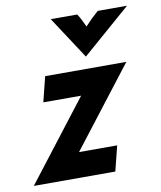

<svg xmlns="http://www.w3.org/2000/svg" viewBox="-111 -693 632 754"><g transform="rotate(-10 204.5 -316.5)"><path d="M-36.8 0 207.6 -316.7H56.9L81.9 -416.7H405.6L161.1 -100H313.2L288.2 0ZM252.8 -464.6 142.4 -633.3H247.9Q256.2 -620.8 262.5 -608.3Q268.8 -595.8 275.7 -580.6Q289.6 -595.8 302.4 -608.3Q315.3 -620.8 329.9 -633.3H446.5Z"/></g></svg>

Font: Afacad
Style: Bold Italic
Weight: 700
Italic angle: -14°
Designer: Kristian Moeller
Foundry: Dicotype
Version: Version 1.000; ttfautohint (v1.8.4.7-5d5b)